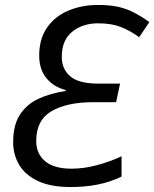

<svg xmlns="http://www.w3.org/2000/svg" viewBox="-20 -744 622 774"><path d="M265 10Q184 10 132.5 -14.5Q81 -39 57 -80Q33 -121 33 -171Q33 -240 60.5 -282Q88 -324 135.5 -346Q183 -368 244 -377L245 -381Q197 -393 167.5 -428.5Q138 -464 138 -520Q138 -587 169.5 -632.5Q201 -678 255 -701Q309 -724 376 -724Q421 -724 454 -717Q487 -710 517 -695Q547 -680 582 -655L541 -594Q504 -621 466.5 -635.5Q429 -650 375 -650Q313 -650 271 -616Q229 -582 229 -514Q229 -466 263 -436.5Q297 -407 375 -407H464L448 -332H355Q250 -332 188 -296Q126 -260 126 -176Q126 -124 162 -94Q198 -64 268 -64Q318 -64 370.5 -78Q423 -92 470 -114V-32Q424 -10 373.5 0Q323 10 265 10Z"/></svg>

Font: Noto Sans IKEA
Style: Italic
Weight: 400
Italic angle: -12°
Designer: Monotype Design Team
Foundry: Monotype Imaging Inc.
Version: Version 2.001